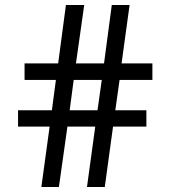

<svg xmlns="http://www.w3.org/2000/svg" viewBox="-20 -741 680 766"><path d="M283 -488H395L426 -721H497L465 -488H588V-422H457L440 -301H564V-236H431L398 5H327L360 -236H249L215 5H145L178 -236H52V-301H187L203 -422H78V-488H212L243 -721H316ZM274 -422 258 -301H369L386 -422Z"/></svg>

Font: Rosario Light
Style: Regular
Weight: 300
Designer: Hector Gatti
Foundry: Omnibus Type
Version: Version 1.101; ttfautohint (v1.8.1.43-b0c9)